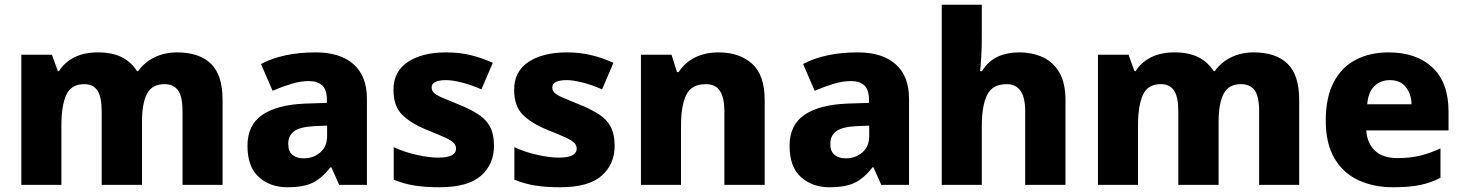

<svg xmlns="http://www.w3.org/2000/svg" viewBox="-20 -780 6175 810"><path d="M727 -559Q820 -559 869.5 -511.5Q919 -464 919 -358V0H750V-310Q750 -373 731 -399Q712 -425 674 -425Q621 -425 600 -384Q579 -343 579 -266V0H409V-310Q409 -371 391 -398Q373 -425 336 -425Q280 -425 259.5 -379.5Q239 -334 239 -250V0H70V-549H199L224 -480H229Q251 -516 292.5 -537.5Q334 -559 393 -559Q454 -559 494 -538.5Q534 -518 558 -480H563Q590 -518 632.5 -538.5Q675 -559 727 -559Z M1312 -559Q1415 -559 1471.5 -509Q1528 -459 1528 -363V0H1411L1378 -74H1374Q1339 -29 1300 -9.5Q1261 10 1192 10Q1120 10 1072 -33Q1024 -76 1024 -165Q1024 -252 1086 -295Q1148 -338 1268 -343L1359 -346V-359Q1359 -402 1339 -420Q1319 -438 1283 -438Q1248 -438 1208.5 -426Q1169 -414 1130 -397L1081 -510Q1126 -534 1184 -546.5Q1242 -559 1312 -559ZM1309 -248Q1246 -245 1221 -226.5Q1196 -208 1196 -173Q1196 -141 1214 -126.5Q1232 -112 1261 -112Q1302 -112 1331 -137Q1360 -162 1360 -206V-250Z M2064 -165Q2064 -87 2009 -38.5Q1954 10 1834 10Q1776 10 1730.5 3Q1685 -4 1641 -22V-159Q1689 -137 1741 -126Q1793 -115 1828 -115Q1868 -115 1886 -125Q1904 -135 1904 -153Q1904 -167 1893.5 -177.5Q1883 -188 1857 -200Q1831 -212 1783 -231Q1712 -260 1676 -296.5Q1640 -333 1640 -401Q1640 -479 1701 -519Q1762 -559 1862 -559Q1916 -559 1963 -548Q2010 -537 2059 -515L2011 -403Q1971 -421 1930 -431.5Q1889 -442 1862 -442Q1801 -442 1801 -411Q1801 -398 1810.5 -388.5Q1820 -379 1845.5 -368Q1871 -357 1918 -338Q1967 -318 1999.5 -296.5Q2032 -275 2048 -244Q2064 -213 2064 -165Z M2573 -165Q2573 -87 2518 -38.5Q2463 10 2343 10Q2285 10 2239.5 3Q2194 -4 2150 -22V-159Q2198 -137 2250 -126Q2302 -115 2337 -115Q2377 -115 2395 -125Q2413 -135 2413 -153Q2413 -167 2402.5 -177.5Q2392 -188 2366 -200Q2340 -212 2292 -231Q2221 -260 2185 -296.5Q2149 -333 2149 -401Q2149 -479 2210 -519Q2271 -559 2371 -559Q2425 -559 2472 -548Q2519 -537 2568 -515L2520 -403Q2480 -421 2439 -431.5Q2398 -442 2371 -442Q2310 -442 2310 -411Q2310 -398 2319.5 -388.5Q2329 -379 2354.5 -368Q2380 -357 2427 -338Q2476 -318 2508.5 -296.5Q2541 -275 2557 -244Q2573 -213 2573 -165Z M3012 -559Q3099 -559 3152.5 -511.5Q3206 -464 3206 -358V0H3036V-311Q3036 -367 3017.5 -396Q2999 -425 2958 -425Q2897 -425 2875 -379.5Q2853 -334 2853 -250V0H2684V-549H2813L2836 -476H2843Q2869 -516 2912 -537.5Q2955 -559 3012 -559Z M3599 -559Q3702 -559 3758.5 -509Q3815 -459 3815 -363V0H3698L3665 -74H3661Q3626 -29 3587 -9.5Q3548 10 3479 10Q3407 10 3359 -33Q3311 -76 3311 -165Q3311 -252 3373 -295Q3435 -338 3555 -343L3646 -346V-359Q3646 -402 3626 -420Q3606 -438 3570 -438Q3535 -438 3495.5 -426Q3456 -414 3417 -397L3368 -510Q3413 -534 3471 -546.5Q3529 -559 3599 -559ZM3596 -248Q3533 -245 3508 -226.5Q3483 -208 3483 -173Q3483 -141 3501 -126.5Q3519 -112 3548 -112Q3589 -112 3618 -137Q3647 -162 3647 -206V-250Z M4122 -628Q4122 -575 4119.5 -538Q4117 -501 4115 -480H4123Q4150 -523 4189.5 -541Q4229 -559 4279 -559Q4335 -559 4379.5 -538.5Q4424 -518 4449.5 -473.5Q4475 -429 4475 -358V0H4305V-311Q4305 -425 4227 -425Q4167 -425 4144.5 -379.5Q4122 -334 4122 -250V0H3953V-760H4122Z M5269 -559Q5362 -559 5411.5 -511.5Q5461 -464 5461 -358V0H5292V-310Q5292 -373 5273 -399Q5254 -425 5216 -425Q5163 -425 5142 -384Q5121 -343 5121 -266V0H4951V-310Q4951 -371 4933 -398Q4915 -425 4878 -425Q4822 -425 4801.5 -379.5Q4781 -334 4781 -250V0H4612V-549H4741L4766 -480H4771Q4793 -516 4834.5 -537.5Q4876 -559 4935 -559Q4996 -559 5036 -538.5Q5076 -518 5100 -480H5105Q5132 -518 5174.5 -538.5Q5217 -559 5269 -559Z M5838 -559Q5955 -559 6023 -495.5Q6091 -432 6091 -309V-230H5744Q5747 -177 5780 -145Q5813 -113 5876 -113Q5927 -113 5969.5 -123Q6012 -133 6057 -154V-30Q6017 -9 5971 0.5Q5925 10 5857 10Q5775 10 5710.5 -20Q5646 -50 5609.5 -112.5Q5573 -175 5573 -271Q5573 -368 5606 -432Q5639 -496 5699 -527.5Q5759 -559 5838 -559ZM5843 -442Q5804 -442 5778 -416.5Q5752 -391 5748 -340H5935Q5934 -383 5911 -412.5Q5888 -442 5843 -442Z"/></svg>

Font: Noto Sans Thai Looped ExtraBold
Style: Regular
Weight: 800
Designer: Sasikarn Vongin, Ben Mitchell
Foundry: The Fontpad Ltd
Version: Version 1.001; ttfautohint (v1.8.4.7-5d5b)